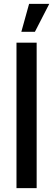

<svg xmlns="http://www.w3.org/2000/svg" viewBox="-20 -970 274 990"><path d="M65 0V-750H169V0ZM90 -806 130 -950H234L160 -806Z"/></svg>

Font: Urbanist SemiBold
Style: Regular
Weight: 600
Designer: Corey Hu
Foundry: Corey Hu
Version: Version 1.321; ttfautohint (v1.8.4.7-5d5b)